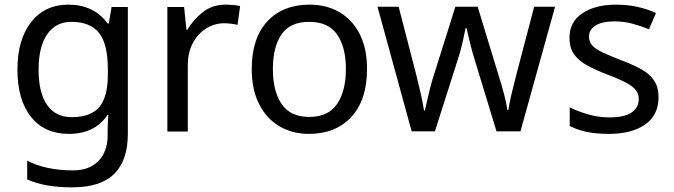

<svg xmlns="http://www.w3.org/2000/svg" viewBox="-20 -617 2898 826"><path d="M275 -597Q328 -597 370.5 -577Q413 -557 443 -516H448L460 -587H530V-42Q530 73 471.5 131Q413 189 290 189Q172 189 97 155V74Q176 116 295 116Q364 116 403.5 75.5Q443 35 443 -35V-56Q443 -68 444 -90.5Q445 -113 446 -122H442Q388 -41 276 -41Q172 -41 113.5 -114Q55 -187 55 -318Q55 -446 113.5 -521.5Q172 -597 275 -597ZM287 -523Q220 -523 183 -469.5Q146 -416 146 -317Q146 -218 182.5 -165.5Q219 -113 289 -113Q370 -113 407 -156.5Q444 -200 444 -297V-318Q444 -428 406 -475.5Q368 -523 287 -523Z M950 -597Q965 -597 982.5 -595.5Q1000 -594 1013 -591L1002 -510Q989 -513 973.5 -515Q958 -517 944 -517Q903 -517 867 -494.5Q831 -472 809.5 -431.5Q788 -391 788 -337V-51H700V-587H772L782 -489H786Q812 -533 853 -565Q894 -597 950 -597Z M1559 -320Q1559 -187 1491.5 -114Q1424 -41 1309 -41Q1238 -41 1182.5 -73.5Q1127 -106 1095 -168.5Q1063 -231 1063 -320Q1063 -453 1130 -525Q1197 -597 1312 -597Q1385 -597 1440.5 -564.5Q1496 -532 1527.5 -470.5Q1559 -409 1559 -320ZM1154 -320Q1154 -225 1191.5 -169.5Q1229 -114 1311 -114Q1392 -114 1430 -169.5Q1468 -225 1468 -320Q1468 -415 1430 -469Q1392 -523 1310 -523Q1228 -523 1191 -469Q1154 -415 1154 -320Z M2024 -354Q2011 -395 2001.5 -434.5Q1992 -474 1987 -496H1983Q1979 -474 1970 -434.5Q1961 -395 1947 -353L1851 -52H1751L1604 -588H1695L1769 -302Q1780 -259 1790 -215Q1800 -171 1804 -142H1808Q1812 -159 1817.5 -184Q1823 -209 1830 -236.5Q1837 -264 1844 -286L1939 -588H2035L2127 -286Q2138 -252 2148.5 -212Q2159 -172 2163 -143H2167Q2170 -168 2180.5 -212Q2191 -256 2203 -302L2278 -588H2368L2219 -52H2116Z M2813 -199Q2813 -121 2755 -81Q2697 -41 2599 -41Q2543 -41 2502.5 -50Q2462 -59 2431 -75V-155Q2463 -139 2508.5 -125.5Q2554 -112 2601 -112Q2668 -112 2698 -133.5Q2728 -155 2728 -191Q2728 -211 2717 -227Q2706 -243 2677.5 -259Q2649 -275 2596 -295Q2544 -315 2507 -335Q2470 -355 2450 -383Q2430 -411 2430 -455Q2430 -523 2485.5 -560Q2541 -597 2631 -597Q2680 -597 2722.5 -587.5Q2765 -578 2802 -561L2772 -491Q2738 -505 2701 -515Q2664 -525 2625 -525Q2571 -525 2542.5 -507.5Q2514 -490 2514 -460Q2514 -438 2527 -422.5Q2540 -407 2570.5 -392.5Q2601 -378 2652 -358Q2703 -339 2739 -319Q2775 -299 2794 -270.5Q2813 -242 2813 -199Z"/></svg>

Font: Noto Sans Tamil UI
Style: Regular
Weight: 400
Designer: Jelle Bosma - Monotype Design Team
Foundry: Monotype Imaging Inc.
Version: Version 2.004; ttfautohint (v1.8.4.7-5d5b)